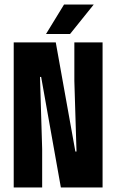

<svg xmlns="http://www.w3.org/2000/svg" viewBox="-20 -827 513 847"><path d="M226 -640 312.5 -158.5H317.5L308 -470V-640H432.5V0H248.5L161.5 -487.5H156.5L166 -169.5V0H40.5V-640ZM262.5 -807H393.5L289 -677H183Z"/></svg>

Font: Anek Latin Condensed
Style: Bold
Weight: 700
Width: 3
Designer: Yesha Goshar
Foundry: Ek Type
Version: Version 1.003